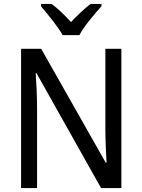

<svg xmlns="http://www.w3.org/2000/svg" viewBox="-20 -964 730 984"><path d="M301 -784H387C410 -829 465 -893 500 -932V-944H444C409 -916 379 -888 344 -851C312 -886 276 -921 244 -944H190V-932C225 -890 277 -828 301 -784ZM602 0V-714H520V-302C520 -247 524 -172 526 -130H522L191 -714H88V0H170V-413C170 -475 166 -539 163 -589H167L498 0Z"/></svg>

Font: Noto Sans Ethiopic SemiCondensed
Style: Regular
Weight: 400
Width: 4
Designer: Monotype Design Team
Foundry: Monotype Imaging Inc.
Version: Version 2.102